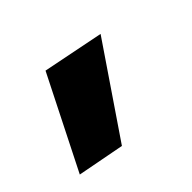

<svg xmlns="http://www.w3.org/2000/svg" viewBox="-109 -220 503 503"><g transform="rotate(-45 142.5 31.5)"><path d="M96 -109 -33 147 98 172 266 -75Z"/></g></svg>

Font: Jost* 800 Heavy Italic
Style: Italic
Weight: 800
Italic angle: -10°
Version: Version 3.200; ttfautohint (v0.97) -l 8 -r 50 -G 200 -x 14 -